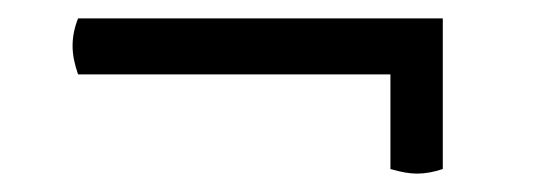

<svg xmlns="http://www.w3.org/2000/svg" viewBox="-20 -413 582 209"><path d="M462 -393V-229Q447 -224 434 -224Q422 -224 405 -229V-332H65Q59 -349 59 -363Q59 -378 65 -393Z"/></svg>

Font: Arima Madurai
Style: Bold
Weight: 700
Designer: Joana Correia and Natanael Gama
Foundry: NDISCOVER
Version: Version 1.019